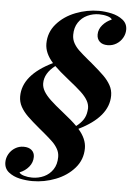

<svg xmlns="http://www.w3.org/2000/svg" viewBox="-75 -828 728 1062"><g transform="rotate(5 289.0 -297.0)"><path d="M505.4 -740.2Q501 -751 479.5 -757.1Q458 -763.2 433.6 -763.2Q398.9 -763.2 368.4 -749Q337.9 -734.9 319.1 -706.5Q300.3 -678.2 300.3 -637.7Q300.3 -612.8 311.8 -592Q323.2 -571.3 342 -553.5Q360.8 -535.6 395.5 -506.8Q401.9 -502 414.6 -491.2Q461.9 -451.2 485.6 -427.7Q509.3 -404.3 523.9 -378.2Q538.6 -352.1 538.6 -320.8Q538.6 -202.6 374 -122.1Q419.4 -70.8 419.4 -18.1Q419.4 44.9 378.7 91.8Q337.9 138.7 274.7 163.3Q211.4 188 145.5 188Q110.4 188 74.7 180.2Q39.1 172.4 13.4 152.1Q-12.2 131.8 -12.2 96.7Q-12.2 72.8 0.2 51Q12.7 29.3 34.2 16.1Q55.7 2.9 81.5 2.9Q109.9 2.9 126 16.8Q142.1 30.8 142.1 54.2Q142.1 85 122.1 109.4Q102.1 133.8 70.8 146Q75.7 156.2 97.2 162.6Q118.7 168.9 142.6 168.9Q177.7 168.9 208.3 154.8Q238.8 140.6 257.6 112.3Q276.4 84 276.4 43Q276.4 19 265.1 -1.2Q253.9 -21.5 236.1 -38.8Q218.3 -56.2 184.6 -84.5L162.1 -103Q115.2 -142.1 91.1 -165.8Q66.9 -189.5 52.2 -215.8Q37.6 -242.2 37.6 -272.9Q37.6 -392.1 202.6 -472.2Q156.7 -523.4 156.7 -576.2Q156.7 -639.2 197.5 -686Q238.3 -732.9 301.8 -757.6Q365.2 -782.2 430.7 -782.2Q464.8 -782.2 501.2 -774.2Q537.6 -766.1 563.7 -745.8Q589.8 -725.6 589.8 -691.4Q589.8 -667 577.1 -645.3Q564.5 -623.5 542.7 -610.4Q521 -597.2 494.6 -597.2Q465.8 -597.2 450.2 -612.1Q434.6 -627 434.6 -651.4Q434.6 -680.2 455.1 -704.1Q475.6 -728 505.4 -740.2ZM417.5 -239.7Q417.5 -262.7 405 -283.9Q392.6 -305.2 367.7 -328.4Q342.8 -351.6 296.4 -388.2Q243.7 -430.2 216.8 -457Q158.2 -412.1 158.2 -356.4Q158.2 -334 171.1 -312Q184.1 -290 210 -265.6Q235.8 -241.2 280.3 -206.1Q333 -164.6 360.4 -136.7Q384.3 -154.8 398.4 -175.5Q412.6 -196.3 416 -224.6Q417.5 -232.4 417.5 -239.7Z"/></g></svg>

Font: TypoPRO Playfair Display SC
Style: Bold Italic
Weight: 700
Italic angle: -14.9847°
Designer: Claus Eggers Sørensen
Foundry: Claus Eggers Sørensen
Version: Version 1.004;PS 001.004;hotconv 1.0.70;makeotf.lib2.5.58329